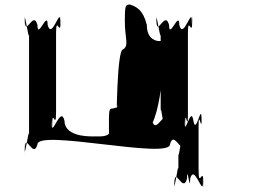

<svg xmlns="http://www.w3.org/2000/svg" viewBox="-20 -743 1173 846"><path d="M387 -142C360 -142 264 -144 264 -212C247 -280 208 -135 208 -195C208 -263 210 -125 210 -193C210 -271 227 -164 227 -250V-596C227 -682 247 -572 247 -651C247 -719 245 -585 245 -653C245 -712 208 -565 190 -633C190 -701 145 -565 145 -633C127 -701 90 -574 90 -653C90 -721 88 -583 88 -651C88 -710 108 -546 108 -596V-145C108 -196 88 -30 88 -89C88 -157 90 -20 90 -88C90 -166 127 -39 145 -107C145 -175 729 -39 729 -107C747 -175 786 -46 786 -125C786 -193 784 -59 784 -127C784 -187 766 -20 766 -70V7C766 -44 747 122 747 62C747 -6 749 132 749 64C749 -15 787 112 804 44C804 -24 818 112 818 44C836 -24 874 123 874 64C874 -4 876 130 876 62C876 -16 855 93 855 7V-188C855 -267 869 -149 869 -223C869 -291 867 -157 867 -225C867 -287 843 -144 832 -212C821 -280 794 -139 794 -201C794 -269 796 -131 796 -199C796 -273 808 -156 808 -236V-596C808 -682 827 -572 827 -651C827 -719 825 -585 825 -653C825 -712 787 -565 770 -633C770 -701 725 -565 725 -633C707 -701 670 -574 670 -653C670 -721 668 -583 668 -651C668 -710 688 -546 688 -596V-250C688 -301 706 -133 706 -193C706 -261 708 -127 708 -195C708 -273 668 -144 650 -212C650 -280 556 -144 556 -212C538 -280 506 -274 478 -265C459 -265 460 -260 460 -175C460 -98 480 -144 588 -144C695 -144 698 -489 698 -465C698 -459 708 -485 732 -495C746 -495 746 -498 746 -540C736 -572 708 -562 682 -562C674 -562 627 -565 627 -633C610 -701 581 -713 553 -723C533 -723 530 -719 530 -651C530 -572 550 -543 522 -525C494 -525 494 -182 494 -250C494 -301 502 -272 491 -263C471 -263 473 -263 473 -195C473 -135 433 -142 387 -142Z"/></svg>

Font: Hussar Przerywany
Style: Regular
Weight: 400
Foundry: Cannot Into Space Fonts
Version: Version 0.982